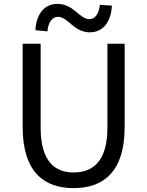

<svg xmlns="http://www.w3.org/2000/svg" viewBox="-20 -959 761 992"><path d="M360 13C510 13 624 -67 624 -303V-733H535V-300C535 -123 458 -68 360 -68C265 -68 190 -123 190 -300V-733H97V-303C97 -67 211 13 360 13ZM444 -792C511 -792 554 -844 558 -930L496 -934C491 -886 470 -860 442 -860C390 -860 361 -939 277 -939C210 -939 167 -887 163 -803L225 -797C229 -845 251 -872 279 -872C332 -872 361 -792 444 -792Z"/></svg>

Font: Noto Sans Japanese Regular
Style: Regular
Weight: 400
Designer: Ryoko NISHIZUKA (kana & ideographs); Paul D. Hunt (Latin, Greek & Cyrillic); Wenlong ZHANG (bopomofo); Sandoll Communica
Foundry: Adobe Systems Incorporated
Version: Version 1.000;PS 1;hotconv 1.0.78;makeotf.lib2.5.61930